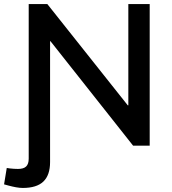

<svg xmlns="http://www.w3.org/2000/svg" viewBox="-52 -720 849 949"><path d="M60.4 209Q46 209 27.4 205.7Q8.8 202.3 -11.1 196.9L-31.9 191.2L-18.6 110.2L-3.5 112.5Q5.2 113.5 16.6 114.3Q28.1 115 36.9 115Q64.6 115 77.2 102.9Q89.9 90.7 89.9 64.1V-700H181.9L579.6 -199.3H582.3V-700H687.9V0H605.9L197.5 -516.4H195.5V81.2Q195.5 145.5 162.4 177.3Q129.4 209 60.4 209Z"/></svg>

Font: REM Medium
Style: Regular
Weight: 500
Designer: Octavio Pardo
Foundry: Ashler Design
Version: Version 1.005;gftools[0.9.28]